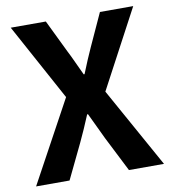

<svg xmlns="http://www.w3.org/2000/svg" viewBox="-83 -813 792 885"><g transform="rotate(-10 313.5 -370.5)"><path d="M14.5 0 222.1 -381.5 26.4 -740.8H190.7L265 -587.5Q278.4 -561.7 291 -533.6Q303.6 -505.4 320.3 -470.7H324.3Q338.2 -505.4 350.1 -533.6Q361.9 -561.7 373.8 -587.5L443.9 -740.8H599.7L404.8 -374.8L613.1 0H449.1L366 -164.1Q352.6 -192.5 338.3 -222.4Q324 -252.4 307.9 -286.2H303.9Q289.8 -252.4 276.7 -222.4Q263.5 -192.5 250.1 -164.1L171.1 0Z"/></g></svg>

Font: Noto Sans HK Thin
Style: Regular
Weight: 100
Designer: Ryoko NISHIZUKA 西塚涼子 (kana, bopomofo & ideographs); Paul D. Hunt (Latin, Greek & Cyrillic); Sandoll Communications 산돌커뮤니
Foundry: Adobe
Version: Version 2.004-H2;hotconv 1.0.118;makeotfexe 2.5.65603